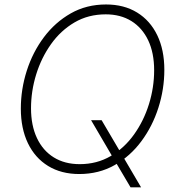

<svg xmlns="http://www.w3.org/2000/svg" viewBox="-20 -757 785 846"><path d="M381.3 -227.5H427.7L509.8 -87.9L517.6 -74.7L601.6 68.4H555.2L486.3 -48.3L478.5 -61.5ZM329.1 9.8Q250 9.8 192.1 -25.6Q134.3 -61 103 -126Q71.8 -190.9 71.8 -278.3Q71.8 -363.3 97.9 -445.1Q124 -526.9 173.3 -592.8Q222.7 -658.7 291.7 -698Q360.8 -737.3 447.3 -737.3Q526.4 -737.3 584 -701.9Q641.6 -666.5 672.9 -601.8Q704.1 -537.1 704.1 -449.2Q704.1 -364.3 678 -282.5Q651.9 -200.7 603 -134.8Q554.2 -68.8 485.1 -29.5Q416 9.8 329.1 9.8ZM331.1 -33.7Q407.2 -33.7 467.8 -69.3Q528.3 -105 571 -165Q613.8 -225.1 636.5 -298.6Q659.2 -372.1 659.2 -447.3Q659.2 -523.9 633.1 -579.1Q606.9 -634.3 559.1 -664.1Q511.2 -693.8 445.8 -693.8Q369.1 -693.8 308.3 -658.2Q247.6 -622.6 204.8 -562.5Q162.1 -502.4 139.4 -429Q116.7 -355.5 116.7 -279.8Q116.7 -204.1 142.8 -148.7Q168.9 -93.3 217 -63.5Q265.1 -33.7 331.1 -33.7Z"/></svg>

Font: Inter 17pt ExtraLight
Style: Italic
Weight: 250
Italic angle: -9.3988°
Version: Version 4.001;git-66647c0bb